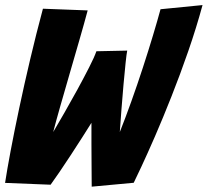

<svg xmlns="http://www.w3.org/2000/svg" viewBox="-20 -710 799 738"><path d="M332.5 7.5Q332.5 -21.5 332 -66.2Q331.5 -111 331.5 -157.2Q331.5 -203.5 331.5 -238Q317 -214.5 295.8 -181.5Q274.5 -148.5 251.8 -113.5Q229 -78.5 208.5 -48.5Q188 -18.5 174.5 0L-0.5 -7Q7 -56.5 21 -130.8Q35 -205 54 -294.8Q73 -384.5 96 -482Q119 -579.5 145 -676.5L317 -670Q303.5 -619.5 285 -555.5Q266.5 -491.5 247.2 -425Q228 -358.5 211.2 -300Q194.5 -241.5 184.5 -202.5Q202.5 -233 227.5 -276.5Q252.5 -320 277.8 -366.2Q303 -412.5 323 -451.8Q343 -491 350.5 -513L469 -515.5Q466.5 -504 462.8 -468.5Q459 -433 454.8 -385.5Q450.5 -338 446.8 -289Q443 -240 440.5 -202.5Q462 -256.5 485 -320.8Q508 -385 529.2 -450.2Q550.5 -515.5 568 -573.8Q585.5 -632 597 -674.5L758.5 -690.5Q735 -604 703.8 -513.8Q672.5 -423.5 639.2 -339.5Q606 -255.5 575.8 -186Q545.5 -116.5 523.5 -69.5Q501.5 -22.5 494 -7.5Z"/></svg>

Font: Grandstander
Style: Bold Italic
Weight: 700
Italic angle: -15°
Designer: Tyler Finck
Foundry: Etcetera Type Co
Version: Version 1.200; ttfautohint (v1.8.3)